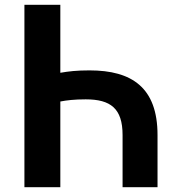

<svg xmlns="http://www.w3.org/2000/svg" viewBox="-20 -782 740 802"><path d="M82 -762V0H232V-358C258 -363 290 -367 338 -367C442 -367 492 -329 492 -218V0H638V-218C638 -416 531 -488 354 -488C300 -488 267 -484 232 -478V-762Z"/></svg>

Font: Kawkab Mono
Style: Bold
Weight: 700
Monospace: yes
Designer: Abdullah Arif
Foundry: Abdullah Arif
Version: Version 1.000;PS 000.500;hotconv 1.0.88;makeotf.lib2.5.64775